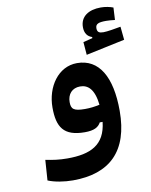

<svg xmlns="http://www.w3.org/2000/svg" viewBox="-93 -683 777 988"><g transform="rotate(-10 296.0 -189.0)"><path d="M208 236.3C400.4 236.3 506.3 136.2 506.3 -74.7C506.3 -252 447.3 -354.5 332 -354.5C233.9 -354.5 168.5 -259.3 168.5 -150.9C168.5 -48.8 200.2 2.9 311 2.9C359.9 2.9 382.3 -10.3 395 -33.7H409.7C397 85 320.3 120.1 199.2 120.1C155.3 120.1 123.5 115.2 85.4 107.4L78.1 213.9C111.8 228 161.6 236.3 208 236.3ZM389.2 -387.7 592.3 -430.7 585.4 -500C556.2 -494.6 514.6 -487.3 494.6 -487.3C472.7 -487.3 461.9 -492.7 461.9 -513.7C461.9 -536.1 477.5 -542.5 517.6 -542.5C528.8 -542.5 548.3 -541 563.5 -539.1L566.9 -603.5C550.8 -609.9 526.4 -615.2 502 -615.2C439 -615.2 394.5 -586.9 394.5 -531.2C394.5 -500 408.2 -481 432.6 -473.1V-467.3L383.8 -455.1ZM409.2 -123.5C382.8 -117.7 360.4 -114.7 332.5 -114.7C272.5 -114.7 260.3 -127.4 260.3 -163.1C260.3 -204.6 285.2 -233.4 327.1 -233.4C367.7 -233.4 399.9 -206.5 409.2 -123.5Z"/></g></svg>

Font: Cascadia Code PL SemiBold
Style: Regular
Weight: 600
Monospace: yes
Designer: Aaron Bell
Foundry: Saja Typeworks
Version: Version 2404.023